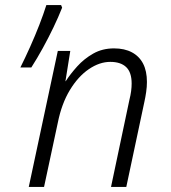

<svg xmlns="http://www.w3.org/2000/svg" viewBox="-20 -734 673 754"><path d="M93 0 207 -534H256L237 -415H238Q256 -443 283 -473Q310 -503 346 -523.5Q382 -544 428 -544Q469 -544 498 -528.5Q527 -513 542 -484Q557 -455 557 -412Q557 -393 554 -372.5Q551 -352 547 -334L476 0H416L488 -341Q493 -361 495 -376.5Q497 -392 497 -406Q497 -450 475.5 -470.5Q454 -491 413 -491Q371 -491 329 -462.5Q287 -434 254.5 -380.5Q222 -327 207 -252L153 0ZM60 -469Q79 -507 98.5 -550.5Q118 -594 134.5 -636.5Q151 -679 162 -714H220L224 -704Q209 -666 189.5 -625.5Q170 -585 148 -545Q126 -505 103 -469Z"/></svg>

Font: Noto Sans Display Light
Style: Italic
Weight: 300
Italic angle: -12°
Designer: Monotype Design Team
Foundry: Monotype Imaging Inc.
Version: Version 2.003